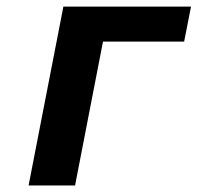

<svg xmlns="http://www.w3.org/2000/svg" viewBox="-20 -567 642 587"><path d="M173.8 -546.9H564L543 -439.9H294.9L209.5 0H67.4Z"/></svg>

Font: Hack
Style: Bold Italic
Weight: 700
Italic angle: -11°
Monospace: yes
Designer: Christopher Simpkins
Foundry: Christopher Simpkins
Version: Version 2.017; ttfautohint (v1.4.1) -l 4 -r 80 -G 350 -x 0 -